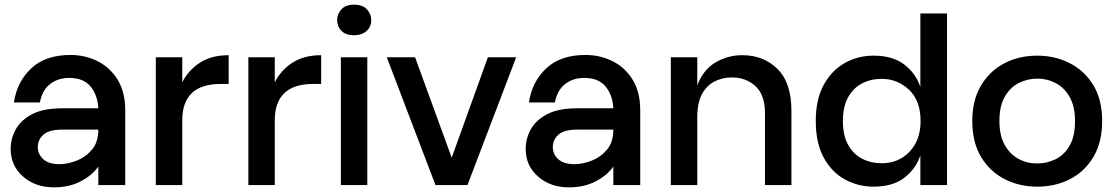

<svg xmlns="http://www.w3.org/2000/svg" viewBox="-20 -798 4814 828"><path d="M213 10Q132 10 79 -37Q26 -84 26 -155Q26 -201 48.5 -241Q71 -281 119.5 -306Q168 -331 248 -331H404Q401 -388 370.5 -425Q340 -462 279 -462Q230 -462 196 -435.5Q162 -409 152 -356H40Q53 -445 114.5 -503Q176 -561 284 -561Q348 -561 402 -533.5Q456 -506 488 -453Q520 -400 520 -323V0H404V-80Q379 -43 329 -16.5Q279 10 213 10ZM237 -90Q271 -90 310 -105Q349 -120 376.5 -152.5Q404 -185 404 -239H248Q191 -239 167 -217Q143 -195 143 -164Q143 -133 166.5 -111.5Q190 -90 237 -90Z M766 0H652V-551H766V-443Q792 -495 842 -527.5Q892 -560 966 -560V-436H932Q766 -436 766 -279Z M1165 0H1051V-551H1165V-443Q1191 -495 1241 -527.5Q1291 -560 1365 -560V-436H1331Q1165 -436 1165 -279Z M1507 -646Q1471 -646 1452.5 -665Q1434 -684 1434 -711Q1434 -738 1452.5 -758Q1471 -778 1507 -778Q1543 -778 1562 -758Q1581 -738 1581 -711Q1581 -682 1560.5 -664Q1540 -646 1507 -646ZM1564 0H1450V-551H1564Z M1996 0H1858L1648 -551H1770L1928 -118L2084 -551H2206Z M2434 10Q2353 10 2300 -37Q2247 -84 2247 -155Q2247 -201 2269.5 -241Q2292 -281 2340.5 -306Q2389 -331 2469 -331H2625Q2622 -388 2591.5 -425Q2561 -462 2500 -462Q2451 -462 2417 -435.5Q2383 -409 2373 -356H2261Q2274 -445 2335.5 -503Q2397 -561 2505 -561Q2569 -561 2623 -533.5Q2677 -506 2709 -453Q2741 -400 2741 -323V0H2625V-80Q2600 -43 2550 -16.5Q2500 10 2434 10ZM2458 -90Q2492 -90 2531 -105Q2570 -120 2597.5 -152.5Q2625 -185 2625 -239H2469Q2412 -239 2388 -217Q2364 -195 2364 -164Q2364 -133 2387.5 -111.5Q2411 -90 2458 -90Z M3393 0H3279V-309Q3279 -389 3238 -426.5Q3197 -464 3137 -464Q3095 -464 3061 -446.5Q3027 -429 3007 -391.5Q2987 -354 2987 -293V0H2873V-551H2987V-430Q3013 -498 3066 -529Q3119 -560 3181 -560Q3273 -560 3333 -500.5Q3393 -441 3393 -321Z M3747 7Q3681 7 3624 -24Q3567 -55 3532.5 -118Q3498 -181 3498 -276Q3498 -370 3532.5 -432.5Q3567 -495 3623.5 -526.5Q3680 -558 3747 -558Q3830 -558 3880 -519.5Q3930 -481 3949 -423V-740H4064V0H3949V-128Q3930 -70 3880 -31.5Q3830 7 3747 7ZM3782 -94Q3855 -94 3902.5 -144Q3950 -194 3950 -276Q3950 -364 3900 -411Q3850 -458 3782 -458Q3736 -458 3698 -438.5Q3660 -419 3637.5 -378.5Q3615 -338 3615 -276Q3615 -214 3637.5 -173.5Q3660 -133 3698 -113.5Q3736 -94 3782 -94Z M4453 7Q4377 7 4313.5 -25Q4250 -57 4211.5 -120Q4173 -183 4173 -276Q4173 -366 4210.5 -429Q4248 -492 4311 -525Q4374 -558 4453 -558Q4529 -558 4592.5 -526Q4656 -494 4694.5 -431.5Q4733 -369 4733 -276Q4733 -185 4695.5 -121.5Q4658 -58 4594.5 -25.5Q4531 7 4453 7ZM4453 -93Q4493 -93 4530.5 -110.5Q4568 -128 4592 -168.5Q4616 -209 4616 -276Q4616 -339 4593 -379.5Q4570 -420 4533 -439.5Q4496 -459 4453 -459Q4413 -459 4375.5 -441Q4338 -423 4314 -382.5Q4290 -342 4290 -276Q4290 -214 4312.5 -173.5Q4335 -133 4372 -113Q4409 -93 4453 -93Z"/></svg>

Font: Ulagadi Sans Medium
Style: Regular
Weight: 500
Designer: Ninad Kale (Devanagari), Jonny Pinhorn (Latin)
Foundry: Indian Type Foundry
Version: Version 3.01;March 29, 2020;FontCreator 12.0.0.2522 64-bit; 